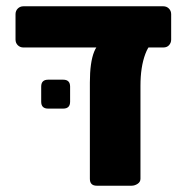

<svg xmlns="http://www.w3.org/2000/svg" viewBox="-20 -591 598 611"><path d="M288 0Q266 0 266 -22V-328.8Q266 -392.6 279.7 -426.6Q293.4 -460.5 322.9 -460.5H483Q458 -460.5 442.5 -419.3Q427 -378.1 427 -318.1V-22Q427 -12 417.9 -6Q408.7 0 398.7 0ZM54.5 -439.9Q43.9 -439.9 36.6 -447.1Q29.4 -454.4 29.4 -465V-545.9Q29.4 -556.5 36.6 -563.8Q43.9 -571 54.5 -571H499.6Q510.2 -571 517.5 -563.8Q524.7 -556.5 524.7 -545.9V-465Q524.7 -455 518.1 -447.4Q511.5 -439.9 499.6 -439.9ZM133.1 -245.4Q111.1 -245.4 111.1 -267.4V-315.4Q111.1 -337.4 133.1 -337.4H181.1Q203.1 -337.4 203.1 -315.4V-267.4Q203.1 -245.4 181.1 -245.4Z"/></svg>

Font: Rubik Light
Style: Regular
Weight: 300
Designer: Hubert and Fischer
Foundry: Hubert and Fischer
Version: Version 2.300;gftools[0.9.30]